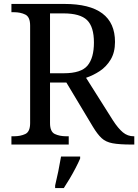

<svg xmlns="http://www.w3.org/2000/svg" viewBox="-20 -734 702 975"><path d="M38 0V-42H51Q84 -42 108.5 -53.5Q133 -65 133 -109V-604Q133 -648 108.5 -660Q84 -672 51 -672H38V-714H307Q564 -714 564 -521Q564 -468 542 -431.5Q520 -395 486.5 -373Q453 -351 417 -339L554 -122Q580 -82 604 -62Q628 -42 659 -42H662V0H648Q586 0 551.5 -6.5Q517 -13 496 -32.5Q475 -52 452 -90L317 -315H234V-109Q234 -65 258.5 -53.5Q283 -42 316 -42H329V0ZM304 -362Q392 -362 424.5 -401Q457 -440 457 -518Q457 -598 422 -632Q387 -666 302 -666H234V-362ZM260 208Q268 175 276 136Q284 97 290 61H387V71Q378 92 364 119Q350 146 334 173Q318 200 304 221H260Z"/></svg>

Font: Noto Serif Ahom
Style: Regular
Weight: 400
Designer: Monotype Design Team
Foundry: Monotype Imaging Inc.
Version: Version 2.007; ttfautohint (v1.8.4.7-5d5b)